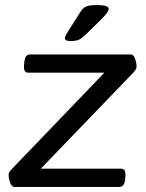

<svg xmlns="http://www.w3.org/2000/svg" viewBox="-20 -738 575 758"><path d="M37 0Q26 0 20 -17Q14 -34 14 -47Q14 -52 16 -57Q18 -62 27 -71L392 -451H91Q72 -451 75 -481L76 -493Q79 -523 98 -523H496Q507 -523 513 -506.5Q519 -490 519 -476Q519 -471 517 -466Q515 -461 507 -452L141 -72H458Q478 -72 475 -42L474 -30Q471 0 451 0ZM257 -576Q236 -576 236 -588Q236 -594 250 -616L298 -692Q306 -705 318.5 -711.5Q331 -718 363 -718Q409 -718 409 -703Q409 -690 378 -660L317 -600Q302 -586 291 -581Q280 -576 257 -576Z"/></svg>

Font: Asap Semi Expanded Semi Expanded Regular
Style: Italic
Weight: 400
Width: 6
Italic angle: -6°
Designer: Pablo Cosgaya
Foundry: Omnibus-Type
Version: Version 3.001; ttfautohint (v1.8.4.7-5d5b)